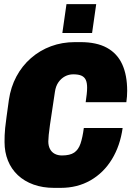

<svg xmlns="http://www.w3.org/2000/svg" viewBox="-20 -900 640 930"><path d="M242 10Q187 10 142.5 -6Q98 -22 66.5 -51.5Q35 -81 18.5 -122Q2 -163 2 -212Q2 -229 2.5 -244.5Q3 -260 5 -280Q7 -300 11.5 -332.5Q16 -365 23 -416Q32 -478 59.5 -529.5Q87 -581 130 -618.5Q173 -656 227 -676Q281 -696 343 -696H370Q448 -696 498 -668.5Q548 -641 572 -588.5Q596 -536 596 -460Q596 -446 595 -432.5Q594 -419 592 -405H395Q398 -426 400 -443.5Q402 -461 402 -475Q402 -499 395.5 -513Q389 -527 374.5 -533.5Q360 -540 335 -540Q313 -540 294.5 -530Q276 -520 263 -501.5Q250 -483 246 -455Q230 -352 222 -295Q214 -238 214 -215Q214 -194 222 -178.5Q230 -163 245 -155Q260 -147 280 -147Q319 -147 339.5 -161Q360 -175 370 -204.5Q380 -234 386 -280H574Q562 -194 522 -128.5Q482 -63 418.5 -26.5Q355 10 274 10ZM282 -740 302 -880H446L426 -740Z"/></svg>

Font: Chivo Mono Medium Black
Style: Italic
Weight: 900
Italic angle: -8.05°
Monospace: yes
Version: Version 1.008